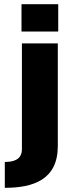

<svg xmlns="http://www.w3.org/2000/svg" viewBox="-20 -707 366 920"><path d="M85 -499V8C85 61 40 69 3 69V193C141 193 257 153 257 -7V-499ZM259 -556V-687H83V-556Z"/></svg>

Font: Maven Pro
Style: Black
Weight: 900
Designer: Joe Prince
Foundry: Joe Prince
Version: Version 1.003